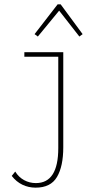

<svg xmlns="http://www.w3.org/2000/svg" viewBox="-20 -689 415 883"><path d="M144 174Q111 174 83 160.5Q55 147 34 120L50 100Q66 126 91 139.5Q116 153 145 153Q248 153 248 -8V-428H92V-449H271V-12Q271 76 242 125Q213 174 144 174ZM154 -521 139 -532 245 -669H259L360 -532L345 -521L252 -640Z"/></svg>

Font: Inconsolata Condensed ExtraLight
Style: Regular
Weight: 200
Width: 3
Monospace: yes
Designer: Raph Levien, Cyreal, Brenton Simpson
Foundry: Raph Levien, Cyreal, Google
Version: Version 3.100; ttfautohint (v1.8.4.7-5d5b)